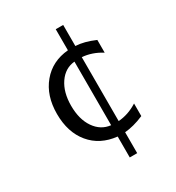

<svg xmlns="http://www.w3.org/2000/svg" viewBox="-171 -685 841 917"><g transform="rotate(-30 250.0 -226.5)"><path d="M421.9 -436.5V-366.2Q395.5 -382.8 369.1 -391.6Q342.8 -400.4 316.4 -402.3V-49.8Q342.8 -51.8 369.1 -60.5Q395.5 -69.3 421.9 -85.9V-16.6Q392.6 -3.9 366.2 2.9Q339.8 9.8 316.4 11.7V127H275.4V11.7Q183.6 2 130.9 -61.5Q78.1 -125 78.1 -226.6Q78.1 -327.1 131.8 -391.6Q185.5 -456.1 275.4 -463.9V-580.1H316.4V-463.9Q339.8 -462.9 366.2 -456.1Q392.6 -449.2 421.9 -436.5ZM275.4 -50.8V-401.4Q221.7 -396.5 189 -348.6Q156.2 -300.8 156.2 -226.6Q156.2 -151.4 189 -104Q221.7 -56.6 275.4 -50.8Z"/></g></svg>

Font: BabelStone Xiangqi
Style: Regular
Weight: 400
Designer: Andrew West
Foundry: BabelStone
Version: Version 11.000 June 09, 2018